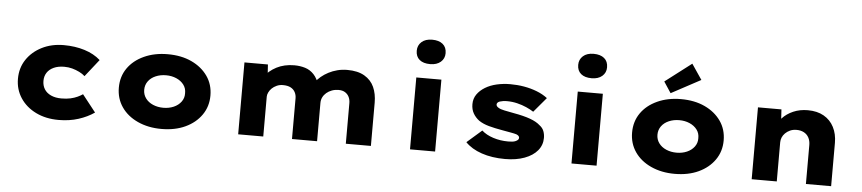

<svg xmlns="http://www.w3.org/2000/svg" viewBox="-46 -1115 6367 1418"><g transform="rotate(5 3137.5 -405.5)"><path d="M412 10Q317 10 243.5 -26Q170 -62 128.5 -125Q87 -188 87 -267Q87 -348 128.5 -410Q170 -472 241.5 -508Q313 -544 403 -544Q487 -544 557.5 -522Q628 -500 676 -457L575 -329Q558 -345 532.5 -357.5Q507 -370 479.5 -377.5Q452 -385 420 -385Q375 -385 342.5 -370Q310 -355 293 -329Q276 -303 276 -268Q276 -233 292.5 -206.5Q309 -180 341.5 -165Q374 -150 419 -150Q457 -150 486 -156.5Q515 -163 537.5 -173.5Q560 -184 576 -195L676 -68Q626 -33 559 -11.5Q492 10 412 10Z M1174 10Q1076 10 998.5 -25.5Q921 -61 878 -123.5Q835 -186 835 -267Q835 -349 878 -411Q921 -473 998.5 -508.5Q1076 -544 1174 -544Q1275 -544 1351 -508.5Q1427 -473 1470.5 -411Q1514 -349 1514 -267Q1514 -186 1470.5 -123.5Q1427 -61 1351 -25.5Q1275 10 1174 10ZM1175 -147Q1217 -147 1251.5 -162Q1286 -177 1306.5 -204.5Q1327 -232 1326 -267Q1327 -304 1306.5 -331Q1286 -358 1251.5 -373Q1217 -388 1175 -388Q1133 -388 1098 -373Q1063 -358 1043 -330.5Q1023 -303 1023 -267Q1023 -232 1043 -204.5Q1063 -177 1098 -162Q1133 -147 1175 -147Z M1743 0V-533H1917L1924 -423L1890 -438Q1907 -461 1930 -480.5Q1953 -500 1981 -514.5Q2009 -529 2042 -536.5Q2075 -544 2112 -544Q2155 -544 2192.5 -532.5Q2230 -521 2257.5 -491.5Q2285 -462 2301 -411L2261 -415L2270 -429Q2288 -454 2312.5 -474.5Q2337 -495 2367 -510.5Q2397 -526 2431.5 -535Q2466 -544 2505 -544Q2583 -544 2632.5 -515Q2682 -486 2704.5 -436Q2727 -386 2727 -321V0H2541V-301Q2541 -327 2531 -347Q2521 -367 2502 -379Q2483 -391 2454 -391Q2427 -391 2404 -382.5Q2381 -374 2364 -359.5Q2347 -345 2337.5 -326Q2328 -307 2328 -283V0H2142V-302Q2142 -327 2131 -347.5Q2120 -368 2098 -379.5Q2076 -391 2040 -391Q2016 -391 1995 -381.5Q1974 -372 1959.5 -358Q1945 -344 1937 -327Q1929 -310 1929 -296V0Z M3017 0V-533H3203V0ZM3110 -640Q3059 -640 3031 -663.5Q3003 -687 3003 -730Q3003 -770 3031.5 -795.5Q3060 -821 3110 -821Q3160 -821 3188.5 -797.5Q3217 -774 3217 -730Q3217 -690 3188 -665Q3159 -640 3110 -640Z M3722 10Q3624 10 3548 -16Q3472 -42 3427 -89L3537 -185Q3570 -155 3622.5 -138Q3675 -121 3734 -121Q3750 -121 3764 -122.5Q3778 -124 3789 -129Q3800 -134 3806 -140Q3812 -146 3812 -155Q3812 -170 3790 -179Q3774 -184 3745 -189Q3716 -194 3684 -200Q3626 -210 3582.5 -222Q3539 -234 3508 -255Q3480 -276 3463.5 -305Q3447 -334 3447 -373Q3447 -414 3469 -445.5Q3491 -477 3528 -499.5Q3565 -522 3613 -533Q3661 -544 3713 -544Q3766 -544 3815.5 -535.5Q3865 -527 3910.5 -509.5Q3956 -492 3991 -465L3899 -356Q3876 -371 3844.5 -385Q3813 -399 3776 -408Q3739 -417 3700 -417Q3684 -417 3671 -415Q3658 -413 3647 -409.5Q3636 -406 3630.5 -399.5Q3625 -393 3625 -386Q3625 -379 3629.5 -373Q3634 -367 3643 -362Q3657 -353 3686.5 -347Q3716 -341 3758 -333Q3832 -320 3880 -302.5Q3928 -285 3954 -261Q3977 -244 3986 -220.5Q3995 -197 3995 -170Q3995 -117 3961.5 -76.5Q3928 -36 3866 -13Q3804 10 3722 10Z M4214 0V-533H4400V0ZM4307 -640Q4256 -640 4228 -663.5Q4200 -687 4200 -730Q4200 -770 4228.5 -795.5Q4257 -821 4307 -821Q4357 -821 4385.5 -797.5Q4414 -774 4414 -730Q4414 -690 4385 -665Q4356 -640 4307 -640Z M4979 10Q4881 10 4803.5 -25.5Q4726 -61 4683 -123.5Q4640 -186 4640 -267Q4640 -349 4683 -411Q4726 -473 4803.5 -508.5Q4881 -544 4979 -544Q5080 -544 5156 -508.5Q5232 -473 5275.5 -411Q5319 -349 5319 -267Q5319 -186 5275.5 -123.5Q5232 -61 5156 -25.5Q5080 10 4979 10ZM4980 -147Q5022 -147 5056.5 -162Q5091 -177 5111.5 -204.5Q5132 -232 5131 -267Q5132 -304 5111.5 -331Q5091 -358 5056.5 -373Q5022 -388 4980 -388Q4938 -388 4903 -373Q4868 -358 4848 -330.5Q4828 -303 4828 -267Q4828 -232 4848 -204.5Q4868 -177 4903 -162Q4938 -147 4980 -147ZM4898 -581 4844 -663 5039 -812 5116 -698Z M5550 0V-533H5724L5732 -403L5687 -390Q5699 -432 5731 -467Q5763 -502 5811.5 -523Q5860 -544 5919 -544Q5989 -544 6038 -516Q6087 -488 6113 -437.5Q6139 -387 6139 -321V0H5952V-289Q5952 -320 5939.5 -343.5Q5927 -367 5903.5 -379.5Q5880 -392 5849 -392Q5822 -392 5801 -382.5Q5780 -373 5765 -358Q5750 -343 5743 -325.5Q5736 -308 5736 -290V0H5644Q5603 0 5579.5 0Q5556 0 5550 0Z"/></g></svg>

Font: Lexend Giga ExtraBold
Style: Regular
Weight: 800
Designer: Bonnie Shaver-Troup, Thomas Jockin
Foundry: Lexend
Version: Version 1.007